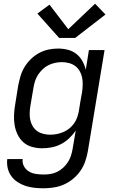

<svg xmlns="http://www.w3.org/2000/svg" viewBox="-20 -789 640 1032"><path d="M216 223Q190 223 165.5 220.5Q141 218 118 210.5Q95 203 75 190Q55 177 41 158Q27 139 21.5 115Q16 91 19 66H102Q99 87 109 105Q119 123 136 133Q153 143 173.5 146Q194 149 216 149Q234 149 252 146Q270 143 287.5 134.5Q305 126 319.5 112.5Q334 99 344.5 83Q355 67 361 49Q367 31 370 13L387 -87Q372 -65 352 -46Q332 -27 308 -14.5Q284 -2 258 3Q232 8 207 8Q179 8 152 0.5Q125 -7 105.5 -24.5Q86 -42 74.5 -66Q63 -90 58.5 -117Q54 -144 55.5 -172.5Q57 -201 62 -230L78 -330Q83 -355 90.5 -380.5Q98 -406 112 -429Q126 -452 146 -471.5Q166 -491 190 -504Q214 -517 240 -522.5Q266 -528 292 -528Q319 -528 344.5 -521.5Q370 -515 390 -499.5Q410 -484 422.5 -461.5Q435 -439 441 -414L458 -520H542L452 25Q447 52 438 78.5Q429 105 412.5 129Q396 153 373 172Q350 191 324 202.5Q298 214 270 218.5Q242 223 216 223ZM250 -65Q268 -65 285.5 -68.5Q303 -72 320 -79Q337 -86 352 -98Q367 -110 378 -125.5Q389 -141 395 -158.5Q401 -176 404 -193Q408 -218 412 -243Q416 -268 421 -293Q424 -313 424.5 -333Q425 -353 421.5 -371.5Q418 -390 408.5 -406.5Q399 -423 384.5 -434Q370 -445 351 -450Q332 -455 312 -455Q294 -455 275.5 -451Q257 -447 240 -438.5Q223 -430 209 -416.5Q195 -403 184.5 -387Q174 -371 168.5 -353.5Q163 -336 160 -318L143 -218Q140 -199 139.5 -180Q139 -161 143 -143Q147 -125 156.5 -109.5Q166 -94 180.5 -84Q195 -74 213 -69.5Q231 -65 250 -65ZM298 -585 181 -716 246 -764 347 -632 491 -769 547 -711 384 -585Z"/></svg>

Font: Iosevka SS04 Extended
Style: Italic
Weight: 400
Width: 7
Italic angle: -9°
Monospace: yes
Designer: Belleve Invis
Foundry: Belleve Invis
Version: Version 19.0.0; ttfautohint (v1.8.4)